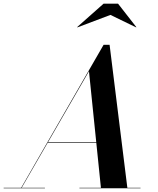

<svg xmlns="http://www.w3.org/2000/svg" viewBox="-66 -1004 840 1024"><path d="M45.5 0 486.5 -765H518.5L613.5 0H472.5L408.5 -624L48 0ZM-46.5 0V-2.5H173.5V0ZM357.5 0V-2.5H683.5V0ZM188 -243.5V-246.5H513.5V-243.5ZM347 -858 345.5 -859.5 486.5 -984.5H563.5L661 -859.5L660 -858L523 -924.5Z"/></svg>

Font: Bodoni Moda 72pt SemiBold
Style: Italic
Weight: 600
Italic angle: -13°
Designer: Owen Earl
Foundry: indestructible type
Version: Version 2.004